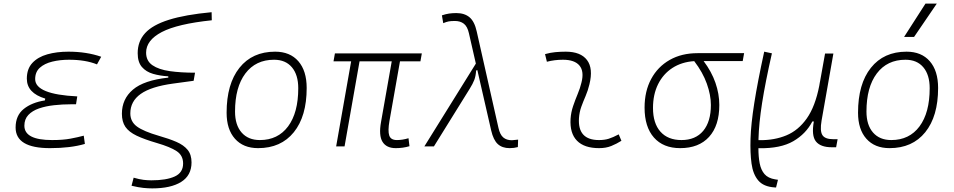

<svg xmlns="http://www.w3.org/2000/svg" viewBox="-20 -815 5313 1069"><path d="M258.3 9.8Q66.9 9.8 66.9 -105Q66.9 -171.9 112.1 -208.3Q157.2 -244.6 230 -255.9L231.9 -266.1Q129.4 -296.9 129.4 -377Q129.4 -431.6 160.2 -464.6Q190.9 -497.6 243.4 -512.5Q295.9 -527.3 360.8 -527.3Q461.9 -527.3 543.5 -499L520 -456.5Q456.1 -482.4 363.8 -482.4Q314 -482.4 271 -471.9Q228 -461.4 201.9 -438Q175.8 -414.6 175.8 -374.5Q175.8 -289.6 410.2 -278.3L403.3 -234.4H375.5Q327.1 -234.4 280.8 -229.2Q234.4 -224.1 197 -211.2Q159.7 -198.2 137.7 -174.8Q115.7 -151.4 115.7 -115.2Q115.7 -35.2 270 -35.2Q330.6 -35.2 372.1 -43Q413.6 -50.8 446.3 -59.6L452.6 -13.7Q372.6 9.8 258.3 9.8Z M827.6 233.9Q804.7 233.9 778.1 231.2Q751.5 228.5 712.4 219.2L724.1 174.3Q756.3 183.6 779.1 186.3Q801.8 189 822.8 189Q905.8 189 952.6 167.7Q999.5 146.5 999.5 95.2Q999.5 50.3 963.6 26.6Q927.7 2.9 854 -18.6Q783.7 -39.1 740.7 -59.6Q697.8 -80.1 678.2 -108.6Q658.7 -137.2 658.7 -181.6Q658.7 -263.7 720 -315.9Q781.2 -368.2 917 -382.8V-390.1Q871.1 -392.6 832.3 -403.8Q793.5 -415 770 -442.1Q746.6 -469.2 746.6 -519Q746.6 -585 788.1 -630.6Q829.6 -676.3 920.4 -704.8Q1011.2 -733.4 1158.2 -747.1L1159.2 -702.1Q967.8 -682.1 880.6 -636.5Q793.5 -590.8 793.5 -522Q793.5 -476.1 828.6 -451.9Q863.8 -427.7 925.5 -418.9Q987.3 -410.2 1065.9 -410.2L1058.1 -365.2L943.4 -349.6Q821.3 -333 763.4 -292Q705.6 -251 705.6 -183.6Q705.6 -137.7 742.4 -110.6Q779.3 -83.5 865.2 -58.6Q921.9 -42.5 962.4 -24.9Q1002.9 -7.3 1024.7 19.3Q1046.4 45.9 1046.4 89.4Q1046.4 161.6 988.8 197.8Q931.2 233.9 827.6 233.9Z M1417 9.8Q1334.5 9.8 1288.1 -42.5Q1241.7 -94.7 1241.7 -187.5Q1241.7 -347.7 1313.2 -437.5Q1384.8 -527.3 1511.7 -527.3Q1594.7 -527.3 1641.1 -474.1Q1687.5 -420.9 1687.5 -325.2Q1687.5 -167.5 1616 -78.9Q1544.4 9.8 1417 9.8ZM1426.8 -35.2Q1527.3 -35.2 1584 -111.3Q1640.6 -187.5 1640.6 -323.7Q1640.6 -398.4 1605.2 -440.4Q1569.8 -482.4 1505.9 -482.4Q1403.8 -482.4 1346.2 -406Q1288.6 -329.6 1288.6 -193.8Q1288.6 -119.1 1325.2 -77.1Q1361.8 -35.2 1426.8 -35.2Z M2183.6 9.8Q2131.3 9.8 2109.6 -25.6Q2087.9 -61 2101.6 -136.7L2161.1 -473.6H1981.9L1898.4 0H1851.6L1935.1 -473.6H1836.9L1844.7 -517.6H2328.6L2320.8 -473.6H2207L2148.4 -141.6Q2138.7 -85.9 2147.2 -60.5Q2155.8 -35.2 2189.9 -35.2Q2220.7 -35.2 2254.4 -45.4L2259.8 -1Q2224.1 9.8 2183.6 9.8Z M2817.4 9.8Q2776.4 9.8 2751.7 -12.7Q2727.1 -35.2 2714.8 -88.4L2637.7 -424.8L2630.9 -422.4Q2628.9 -391.1 2620.6 -369.6Q2612.3 -348.1 2595.2 -320.8L2396 0H2342.8L2629.4 -460.9L2590.8 -629.9Q2582.5 -667.5 2562.7 -682.9Q2543 -698.2 2512.7 -698.2Q2490.7 -698.2 2478 -695.8Q2465.3 -693.4 2447.8 -686L2440.4 -729.5Q2461.9 -736.8 2480.5 -739.5Q2499 -742.2 2520.5 -742.2Q2566.4 -742.2 2594.2 -718.8Q2622.1 -695.3 2634.3 -639.6L2755.4 -102.5Q2763.7 -65.4 2782 -49.8Q2800.3 -34.2 2830.1 -34.2Q2837.4 -34.2 2864.7 -37.6L2863.3 3.9Q2842.3 9.8 2817.4 9.8Z M3424.8 -66.9 3439.9 -31.2Q3413.1 -14.2 3383.5 -2.2Q3354 9.8 3315.4 9.8Q3232.9 9.8 3192.4 -31.7Q3151.9 -73.2 3156.7 -153.3Q3159.2 -189.9 3170.9 -224.4Q3182.6 -258.8 3196.3 -291.5Q3210 -324.2 3217.3 -355Q3233.4 -417.5 3206.3 -450Q3179.2 -482.4 3114.3 -482.4Q3067.9 -482.4 3024.9 -471.2L3014.6 -513.7Q3043.5 -522 3072.3 -524.7Q3101.1 -527.3 3129.9 -527.3Q3212.9 -527.3 3248.3 -480.7Q3283.7 -434.1 3261.7 -345.2Q3253.4 -310.5 3240.5 -280.5Q3227.5 -250.5 3216.8 -221.2Q3206.1 -191.9 3203.6 -157.7Q3195.3 -35.2 3314.9 -35.2Q3345.7 -35.2 3369.1 -42.5Q3392.6 -49.8 3424.8 -66.9Z M3767.1 9.8Q3672.9 9.8 3620.8 -49.3Q3568.8 -108.4 3568.8 -215.8Q3568.8 -307.1 3605.5 -375.2Q3642.1 -443.4 3708.5 -481.2Q3774.9 -519 3863.8 -519H4123L4115.2 -475.1H3897.5Q3941.9 -416 3963.4 -354Q3984.9 -292 3984.9 -230.5Q3984.9 -115.7 3928 -53Q3871.1 9.8 3767.1 9.8ZM3845.2 -474.6Q3775.9 -470.2 3724.1 -436.8Q3672.4 -403.3 3644 -346.2Q3615.7 -289.1 3615.7 -213.9Q3615.7 -128.4 3657.2 -81.8Q3698.7 -35.2 3774.4 -35.2Q3852.5 -35.2 3895.3 -86.4Q3938 -137.7 3938 -230.5Q3938 -285.6 3915.5 -348.9Q3893.1 -412.1 3845.2 -474.6Z M4300.8 229 4293 228.5Q4231.4 224.6 4201.9 189.9Q4172.4 155.3 4164.3 95.7Q4156.2 36.1 4158.7 -42.5Q4161.1 -124 4179.7 -241.7Q4198.2 -359.4 4234.9 -527.3L4277.8 -518.1Q4241.2 -356.9 4223.1 -241.5Q4205.1 -126 4203.1 -42Q4203.1 -38.1 4203.1 -34.7H4210.4Q4291.5 -33.7 4358.2 -61.3Q4424.8 -88.9 4471.9 -155.5Q4519 -222.2 4541.5 -337.9L4544.9 -357.9Q4545.4 -358.9 4545.4 -359.9V-359.4L4573.7 -517.1H4620.1L4554.2 -143.1Q4544.4 -85.9 4558.8 -63Q4573.2 -40 4619.1 -40H4643.6L4635.3 4.9H4611.3Q4548.8 4.9 4522.9 -27.3Q4497.1 -59.6 4511.2 -138.7H4502.9Q4467.3 -69.8 4396.7 -28.8Q4326.2 12.2 4205.6 10.3H4202.6Q4202.6 57.6 4209.7 94.5Q4216.8 131.3 4236.6 154.3Q4256.3 177.2 4295.9 183.6L4311.5 186Z M4932.6 9.8Q4850.1 9.8 4803.7 -42.5Q4757.3 -94.7 4757.3 -187.5Q4757.3 -347.7 4828.9 -437.5Q4900.4 -527.3 5027.3 -527.3Q5110.4 -527.3 5156.7 -474.1Q5203.1 -420.9 5203.1 -325.2Q5203.1 -167.5 5131.6 -78.9Q5060.1 9.8 4932.6 9.8ZM4942.4 -35.2Q5043 -35.2 5099.6 -111.3Q5156.2 -187.5 5156.2 -323.7Q5156.2 -398.4 5120.8 -440.4Q5085.4 -482.4 5021.5 -482.4Q4919.4 -482.4 4861.8 -406Q4804.2 -329.6 4804.2 -193.8Q4804.2 -119.1 4840.8 -77.1Q4877.4 -35.2 4942.4 -35.2ZM5013.7 -609.4 5132.8 -794.9H5195.8L5069.3 -609.4Z"/></svg>

Font: Cascadia Code ExtraLight
Style: Italic
Weight: 200
Italic angle: -10°
Monospace: yes
Designer: Aaron Bell
Foundry: Saja Typeworks
Version: Version 2404.023; ttfautohint (v1.8.4)